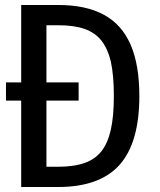

<svg xmlns="http://www.w3.org/2000/svg" viewBox="-20 -749 642 769"><path d="M212.9 0Q379.4 0 459 -88.9Q538.1 -177.7 538.1 -364.3Q538.1 -489.3 503.2 -569.8Q468.3 -650.4 396.5 -689.7Q324.7 -729 212.9 -729H64.9V-418.9H3.9V-346.2H64.9V0ZM166 -346.2H294.9V-418.9H166V-647.9H212.9Q276.9 -647.9 318.8 -633.1Q360.8 -618.2 386.7 -585.9Q412.1 -552.7 423.8 -502.9Q436 -447.3 436 -365.2Q436 -282.7 423.8 -229Q411.6 -175.3 386.2 -143.1Q361.3 -111.8 321.3 -97.2Q277.3 -81.1 212.9 -81.1H166Z"/></svg>

Font: Hack Dev
Style: Regular
Weight: 400
Designer: Christopher Simpkins
Foundry: Christopher Simpkins
Version: Version 2.0315